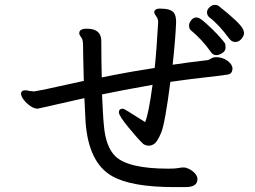

<svg xmlns="http://www.w3.org/2000/svg" viewBox="-20 -785 1040 783"><path d="M861.8 -560.1Q849.1 -560.1 840.8 -571.8Q805.2 -623 757.8 -662.1Q751 -668 751 -681.2Q751 -691.9 760 -702.9Q769 -713.9 780.8 -713.9Q792 -713.9 809.6 -699Q827.1 -684.1 846.2 -665.5Q865.2 -647 879.6 -630.4Q894 -613.8 897 -608.9Q899.9 -604 899.9 -590.8Q899.9 -577.1 886.5 -568.6Q873 -560.1 861.8 -560.1ZM736.8 -22H690.9Q515.1 -22 437 -66.9Q341.8 -121.1 329.1 -285.2L324.2 -384.8L133.8 -341.8Q119.1 -341.8 103.5 -352.8Q87.9 -363.8 76.9 -377.9Q65.9 -392.1 65.9 -402.8Q65.9 -417 85 -417Q102.1 -413.1 119.1 -412.1Q120.1 -412.1 124.5 -413.1Q128.9 -414.1 147.9 -417.5Q167 -420.9 209 -430.4Q251 -439.9 321.8 -455.1Q318.8 -564 318.8 -592Q318.8 -620.1 314.5 -627.4Q310.1 -634.8 306.6 -639.4Q303.2 -644 303.2 -649.9Q303.2 -668 334 -668Q393.1 -668 393.1 -618.2Q393.1 -543.9 395 -469.2Q506.8 -492.2 610.8 -507.8Q618.2 -574.2 625 -693.8Q625 -709 616.9 -719Q608.9 -729 608.9 -736.8Q611.8 -750 631.8 -750Q676.8 -750 689 -732.9Q698.2 -721.2 698.2 -694.8Q695.8 -628.9 684.1 -521Q748 -530.8 828.1 -540Q832 -541 841.1 -546.4Q850.1 -551.8 861.8 -551.8Q888.2 -551.8 908.2 -536.9Q928.2 -522 928.2 -503.9Q926.8 -484.9 910.9 -481.4Q895 -478 829.6 -470.9Q764.2 -463.9 674.8 -451.2Q652.8 -280.8 637.5 -244.4Q622.1 -208 610.6 -199.5Q599.1 -190.9 586.9 -190.9Q574.2 -190.9 564 -198.2Q543 -217.8 503.9 -265.4Q464.8 -313 464.8 -327.1Q464.8 -341.8 481.9 -341.8Q486.8 -341.8 571.8 -287.1Q585.9 -318.8 602.1 -439Q471.2 -416 396 -399.9Q397.9 -367.2 399.4 -334Q400.9 -300.8 403.8 -272Q411.1 -187 450.2 -147.9Q502.9 -97.2 666 -97.2Q695.8 -97.2 706.8 -99.6Q717.8 -102.1 729 -102.1Q738.8 -102.1 752.9 -95.2Q785.2 -76.2 785.2 -54.2Q785.2 -22 736.8 -22ZM916 -626Q870.1 -688 833 -714.8Q824.2 -723.1 824.2 -734.9Q824.2 -746.1 834.7 -755.6Q845.2 -765.1 856 -765.1Q866.2 -765.1 873 -759.8Q957 -692.9 969.2 -668.9Q975.1 -659.2 975.1 -649.2Q975.1 -639.2 964.6 -626.5Q954.1 -613.8 939.9 -613.8Q925.8 -613.8 916 -626Z"/></svg>

Font: LXGW WenKai Mono GB Screen
Style: Regular
Weight: 400
Monospace: yes
Designer: LXGW / Fontworks Inc.
Foundry: LXGW / Fontworks Inc.
Version: Version 1.510;January 18,2025